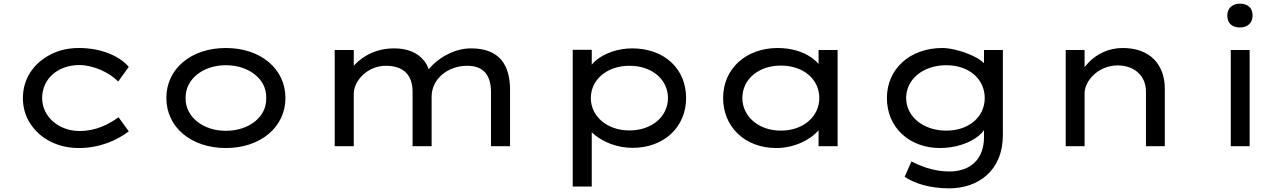

<svg xmlns="http://www.w3.org/2000/svg" viewBox="-20 -798 7020 1048"><path d="M410 10C525 10 618 -32 683 -81L627 -158C574 -120 506 -83 414 -83C302 -83 210 -160 210 -263C210 -366 294 -443 413 -443C488 -443 577 -403 625 -353L683 -433C628 -497 525 -536 410 -536C353 -536 301 -524 255 -500C162 -452 105 -367 105 -263C105 -212 118 -165 145 -124C198 -41 295 10 410 10Z M1213 10C1402 10 1538 -104 1538 -263C1538 -423 1402 -536 1213 -536C1023 -536 888 -423 888 -263C888 -104 1023 10 1213 10ZM1213 -84C1088 -84 993 -160 993 -260C993 -261 993 -262 993 -263C993 -264 993 -265 993 -266C993 -366 1088 -442 1213 -442C1339 -442 1433 -366 1433 -270C1433 -267 1433 -265 1433 -263C1433 -261 1433 -259 1433 -256C1433 -160 1339 -84 1213 -84Z M1911 0V-287C1911 -355 1984 -439 2086 -439C2189 -439 2232 -382 2232 -297V0H2336V-271C2336 -364 2421 -439 2530 -439C2623 -439 2660 -383 2660 -295V0H2764V-308C2764 -440 2709 -534 2551 -534C2465 -534 2388 -489 2342 -444C2334 -435 2327 -427 2320 -420C2314 -437 2306 -452 2296 -465C2260 -512 2201 -534 2132 -534C2064 -534 2008 -515 1963 -484C1942 -470 1925 -455 1911 -439V-525H1807V0Z M3210 220V-76L3227 -61C3275 -22 3349 9 3433 9C3605 9 3725 -105 3725 -263C3725 -423 3606 -534 3430 -534C3353 -534 3280 -507 3235 -470C3225 -462 3217 -454 3210 -445V-526H3106V220ZM3416 -86C3293 -86 3205 -163 3205 -263C3205 -363 3293 -439 3416 -439C3540 -439 3626 -363 3626 -263C3626 -163 3539 -86 3416 -86Z M4218 10C4316 10 4405 -36 4447 -86C4447 -87 4447 -87 4448 -87V0H4552V-525H4448V-449C4436 -463 4421 -476 4403 -488C4359 -517 4296 -536 4225 -536C4052 -536 3927 -423 3927 -263C3927 -107 4044 10 4218 10ZM4242 -85C4120 -85 4032 -163 4032 -263C4032 -365 4120 -440 4242 -440C4366 -440 4452 -365 4452 -263C4452 -163 4366 -85 4242 -85Z M5161 230C5318 230 5454 135 5454 -61V-525H5351V-453C5340 -464 5325 -475 5308 -484C5251 -515 5173 -536 5124 -536C4948 -536 4821 -423 4821 -263C4821 -104 4941 10 5112 10C5195 10 5273 -17 5321 -56C5334 -67 5344 -77 5351 -88V-49C5351 72 5276 138 5161 138C5071 138 4997 105 4955 83L4918 167C4969 202 5053 230 5161 230ZM5145 -85C5018 -85 4926 -163 4926 -263C4926 -365 5018 -442 5145 -442C5270 -442 5355 -366 5355 -263C5355 -161 5270 -85 5145 -85Z M5900 0V-289C5900 -357 5975 -441 6081 -441C6168 -441 6235 -387 6235 -299V0H6338V-313C6338 -443 6260 -536 6108 -536C6031 -536 5966 -503 5921 -456C5914 -448 5907 -440 5900 -432V-525H5797V0Z M6748 -648C6791 -648 6817 -674 6817 -713C6817 -754 6792 -778 6748 -778C6705 -778 6679 -752 6679 -713C6679 -672 6704 -648 6748 -648ZM6801 0V-525H6698V0Z"/></svg>

Font: Lexend Peta
Style: Regular
Weight: 400
Designer: Bonnie Shaver-Troup, Thomas Jockin
Foundry: Lexend
Version: Version 1.007